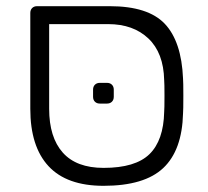

<svg xmlns="http://www.w3.org/2000/svg" viewBox="-20 -591 673 621"><path d="M315 10Q196 10 137 -53.5Q78 -117 78 -239V-549Q78 -559 84 -565Q90 -571 100 -571H335Q459 -571 513 -514Q567 -457 572 -337Q573 -327 573 -281Q573 -234 572 -224Q569 -105 508 -47.5Q447 10 315 10ZM315 -48Q418 -48 463.5 -92.5Q509 -137 511 -229Q512 -239 512 -281Q512 -322 511 -332Q509 -420 460 -466.5Q411 -513 330 -513H139V-239Q139 -147 183 -97.5Q227 -48 315 -48ZM303 -256Q293 -256 287 -262Q281 -268 281 -278V-301Q281 -311 287 -317Q293 -323 303 -323H326Q336 -323 342 -317Q348 -311 348 -301V-278Q348 -268 342 -262Q336 -256 326 -256Z"/></svg>

Font: Rubik AZ
Style: Regular
Weight: 300
Designer: Hubert and Fischer
Foundry: Hubert & Fischer
Version: Version 2.000